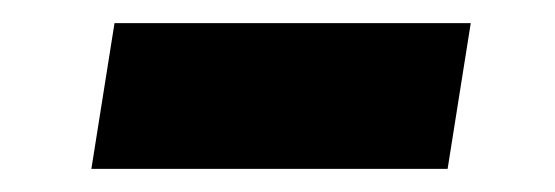

<svg xmlns="http://www.w3.org/2000/svg" viewBox="-20 -354 480 166"><path d="M59 -208 79 -334H387L367 -208Z"/></svg>

Font: Nunito Sans 7pt ExtraBold
Style: Italic
Weight: 800
Italic angle: -9°
Designer: Vernon Adams
Foundry: Vernon Adams
Version: Version 3.101;gftools[0.9.27]